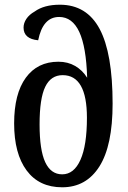

<svg xmlns="http://www.w3.org/2000/svg" viewBox="-20 -785 544 815"><path d="M40 -261Q40 -387 89.5 -455Q139 -523 228 -523Q268 -523 299 -505Q330 -487 350 -455Q346 -586 316.5 -649.5Q287 -713 231 -713Q162 -713 142 -614Q80 -620 80 -668Q80 -687 92 -705Q104 -723 127 -736Q167 -765 234 -765Q348 -765 403 -662Q458 -559 458 -345Q458 -167 402 -78.5Q346 10 244 10Q146 10 93 -61.5Q40 -133 40 -261ZM349 -285Q349 -466 246 -466Q196 -466 172 -416.5Q148 -367 148 -257Q148 -148 172 -96.5Q196 -45 244 -45Q294 -45 321.5 -106.5Q349 -168 349 -285Z"/></svg>

Font: Noto Serif Georgian Medium Narrow
Style: Regular
Weight: 500
Width: 4
Designer: Monotype Design team
Foundry: Monotype Imaging Inc.
Version: Version 1.000